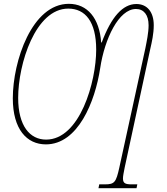

<svg xmlns="http://www.w3.org/2000/svg" viewBox="-20 -744 871 1004"><path d="M495 240H694L698 220H669C636 220 623 215 623 189C623 176 627 158 632 132L766 -489C774 -524 784 -567 784 -612C784 -682 749 -723 693 -723C622 -723 562 -656 512 -522H509C500 -649 437 -724 340 -724C147 -724 47 -424 47 -230C47 -68 120 11 220 11C387 11 477 -210 504 -388C527 -541 601 -697 691 -697C732 -697 757 -666 757 -612C757 -572 747 -527 740 -491L604 132C587 209 579 220 529 220H499ZM221 -14C136 -14 75 -86 75 -232C75 -410 165 -699 337 -699C425 -699 483 -632 483 -484C483 -317 398 -14 221 -14Z"/></svg>

Font: Noto Serif Condensed Thin
Style: Italic
Weight: 100
Width: 3
Italic angle: -12°
Designer: Monotype Design Team
Foundry: Monotype Imaging Inc.
Version: Version 2.013